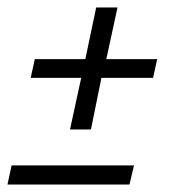

<svg xmlns="http://www.w3.org/2000/svg" viewBox="-20 -549 476 513"><path d="M167 -203 197 -341H62L73 -391H208L237 -529H294L264 -391H400L389 -341H251L223 -203ZM0 -56 11 -107H338L326 -56Z"/></svg>

Font: Saira UltraCondensed
Style: Italic
Weight: 400
Width: 1
Italic angle: -12°
Designer: Hector Gatti with collaboration of the Omnibus-Type team
Foundry: Omnibus-Type
Version: Version 1.101